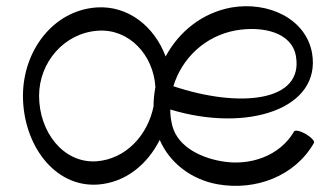

<svg xmlns="http://www.w3.org/2000/svg" viewBox="-20 -576 1073 619"><path d="M992 -115C996 -120 984 -133 966 -144C948 -154 931 -158 928 -152C882 -73 786 -40 695 -56C619 -69 545 -109 533 -182C530 -196 529 -209 529 -223C779 -147 1017 -226 986 -405C966 -516 845 -572 727 -552C632 -535 557 -474 514 -394C478 -490 394 -559 291 -552C151 -542 54 -412 54 -267C54 -112 154 29 296 19C386 12 455 -46 495 -125C527 -50 598 3 681 18C804 40 931 -8 992 -115ZM740 -478C827 -493 921 -472 934 -395C960 -247 751 -227 539 -298C566 -388 641 -460 740 -478ZM106 -267C106 -376 188 -470 296 -477C396 -484 475 -399 481 -295C477 -274 475 -253 475 -233C456 -139 385 -63 291 -56C184 -49 106 -151 106 -267Z"/></svg>

Font: Nupuram Light
Style: Regular
Weight: 300
Designer: Santhosh Thottingal (santhosh.thottingal@gmail.com)
Foundry: SMC
Version: Version 1.000